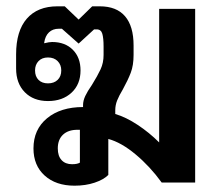

<svg xmlns="http://www.w3.org/2000/svg" viewBox="-20 -578 706 608"><path d="M86 -108Q86 -168 129 -203.5Q172 -239 243 -239V-245Q243 -259 250 -274Q257 -289 271 -309Q289 -338 298.5 -358.5Q308 -379 308 -404V-431Q308 -457 304 -471Q300 -485 286 -485H278L229 -440L176 -487H166Q147 -487 135 -475.5Q123 -464 120 -443V-441Q136 -445 145 -445Q186 -445 210.5 -420.5Q235 -396 235 -355Q235 -311 206.5 -284.5Q178 -258 132 -258Q86 -258 58.5 -286Q31 -314 31 -361V-406Q31 -480 65 -519Q99 -558 162 -558H185L229 -516L272 -558H296Q349 -558 376 -526.5Q403 -495 403 -434V-404Q403 -371 394 -347.5Q385 -324 369 -295Q357 -275 351 -260Q345 -245 345 -229V-217Q379 -207 416 -182.5Q453 -158 484 -127V-550H598V0H492Q455 -51 409.5 -89Q364 -127 323 -138V-24Q308 -9 279.5 0.5Q251 10 216 10Q157 10 121.5 -22Q86 -54 86 -108ZM174 -355Q174 -373 162.5 -384.5Q151 -396 132 -396Q113 -396 102 -384.5Q91 -373 91 -355Q91 -336 102 -325Q113 -314 132 -314Q151 -314 162.5 -325Q174 -336 174 -355ZM233 -63V-167H225Q196 -167 179.5 -151.5Q163 -136 163 -108Q163 -84 175 -71Q187 -58 208 -58Q225 -58 233 -63Z"/></svg>

Font: Bai Jamjuree SemiBold
Style: Regular
Weight: 600
Version: Version 1.000; ttfautohint (v1.6)